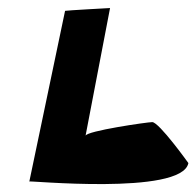

<svg xmlns="http://www.w3.org/2000/svg" viewBox="-20 -598 489 478"><path d="M53 -146C39 -150 433 -110 449 -192C449 -192 376 -294 359 -294C347 -294 195 -272 193 -260L254 -578C254 -578 144 -572 142 -571Z"/></svg>

Font: Recovery
Style: Obl
Weight: 400
Version: Version 0.27